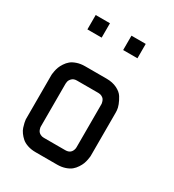

<svg xmlns="http://www.w3.org/2000/svg" viewBox="-151 -687 701 774"><g transform="rotate(30 200.0 -300.0)"><path d="M33.2 -100.1V-299.8Q33.2 -301.8 33.4 -305.4Q33.7 -309.1 35.6 -319.6Q37.6 -330.1 41 -339.4Q44.4 -348.6 52 -360.4Q59.6 -372.1 69.6 -380.4Q79.6 -388.7 96.2 -394.3Q112.8 -399.9 133.3 -399.9H233.4Q261.2 -399.9 282 -389.6Q302.7 -379.4 312 -364.5Q321.3 -349.6 326.9 -335Q332.5 -320.3 333 -310.1L333.5 -299.8V-100.1Q333.5 -98.1 333.3 -94.5Q333 -90.8 331.1 -80.3Q329.1 -69.8 325.7 -60.5Q322.3 -51.3 314.7 -39.6Q307.1 -27.8 297.1 -19.5Q287.1 -11.2 270.5 -5.6Q253.9 0 233.4 0H133.3Q112.8 0 96.2 -5.6Q79.6 -11.2 69.6 -20Q59.6 -28.8 52 -39.3Q44.4 -49.8 41 -60.5Q37.6 -71.3 35.6 -80.1Q33.7 -88.9 33.2 -94.7ZM266.6 -299.8Q266.6 -301.3 266.4 -303.5Q266.1 -305.7 264.4 -311.5Q262.7 -317.4 259.5 -321.8Q256.3 -326.2 249.5 -329.8Q242.7 -333.5 233.4 -333.5H133.3Q118.7 -333.5 110.4 -325Q102.1 -316.4 101.1 -308.1L100.1 -299.8V-100.1Q100.1 -98.6 100.3 -96.4Q100.6 -94.2 102.3 -88.6Q104 -83 107.2 -78.6Q110.4 -74.2 117.2 -70.6Q124 -66.9 133.3 -66.9H233.4Q260.7 -66.9 266.1 -93.8Q266.6 -100.1 266.6 -100.1ZM133.3 -600.1V-533.2H66.9V-600.1ZM233.4 -600.1H299.8V-533.2H233.4Z"/></g></svg>

Font: Malkor
Style: Regular
Weight: 400
Version: Version 1.3